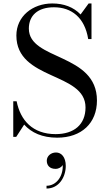

<svg xmlns="http://www.w3.org/2000/svg" viewBox="-20 -780 616 1108"><path d="M73.5 10 119.5 -61C161.5 -14 224 14.5 310 14.5C451 14.5 539.5 -70 539.5 -200C539.5 -475 146.5 -430 146.5 -615C146.5 -689 196 -738 291.5 -738C392 -738 469 -679.5 489 -554.5H508V-760H491.5L445 -696.5C404.5 -739 348 -760 282 -760C167.5 -760 74.5 -685.5 74.5 -575C74.5 -315 473.5 -365 473.5 -160C473.5 -61 407 -6 301 -6C168 -6 97.5 -86.5 76 -195.5H56.5V10ZM250 147.5C250 173.5 266 194.5 300.5 194.5C320 194.5 335 184 342 172.5C345 237 305.5 292 248.5 292V308C320.5 308 359.5 241.5 359.5 177.5C359.5 127 334.5 100 303.5 100C273 100 250 121 250 147.5Z"/></svg>

Font: Bodoni* 11
Style: Regular
Weight: 400
Version: Version 2.3